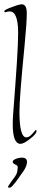

<svg xmlns="http://www.w3.org/2000/svg" viewBox="-22 -614 189 889"><path d="M73 52Q37 52 37 -38Q37 -51 37.5 -63Q38 -75 39 -88Q50 -229 56 -322Q62 -415 62 -461Q62 -561 23 -561Q14 -561 5 -558Q4 -557 2 -557Q-2 -557 -2 -562Q-2 -569 33 -581Q66 -594 79 -594Q102 -594 102 -553Q102 -531 99.5 -494Q97 -457 92 -406Q68 -162 68 -97Q68 22 100 22Q108 22 115 17Q122 12 129 4L144 -13Q147 -13 147 -7Q147 6 117 29Q88 52 73 52ZM15 254Q15 247 26 233Q37 219 42 211Q56 193 58 180Q60 167 60 160Q60 154 54.5 151Q49 148 43 144.5Q37 141 37 134Q37 128 50.5 122Q64 116 80 116Q103 116 103 136Q103 145 98.5 156.5Q94 168 86 179Q76 192 63.5 211Q51 230 37 245Q28 258 15 254Z"/></svg>

Font: Shalimar
Style: Regular
Weight: 400
Designer: Robert E. Leuschke
Foundry: Robert E. Leuschke
Version: Version 1.010; ttfautohint (v1.8.3)